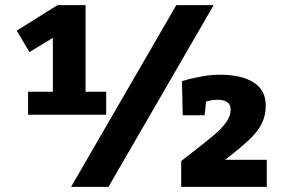

<svg xmlns="http://www.w3.org/2000/svg" viewBox="-20 -725 1115 745"><path d="M88.9 -369.1H185.1V-578.1L94.2 -522.9L44.9 -606L203.1 -705.1H312V-369.1H392.1V-279.8H88.9ZM400.9 0H255.9L664.1 -705.1H809.1ZM713.9 -124Q780.8 -175.8 810.8 -201.4Q840.8 -227.1 857.9 -251Q875 -274.9 875 -299.8Q875 -337.9 823.2 -337.9Q808.1 -337.9 795.7 -335Q783.2 -332 779.8 -331.1L773.9 -277.8H689L686 -410.2Q691.9 -412.1 713.9 -418Q735.8 -423.8 768.3 -429.4Q800.8 -435.1 833 -435.1Q916 -435.1 963.6 -405.5Q1011.2 -376 1011.2 -314.9Q1011.2 -275.9 995.1 -244.4Q979 -212.9 946.5 -182.4Q914.1 -151.9 854 -105H1015.1V0H683.1V-100.1Z"/></svg>

Font: Kadwa
Style: Regular
Weight: 400
Designer: Sol Matas
Foundry: Sol Matas
Version: Version 1.000;PS 001.000;hotconv 1.0.70;makeotf.lib2.5.58329